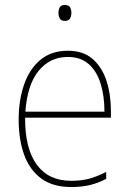

<svg xmlns="http://www.w3.org/2000/svg" viewBox="-20 -742 521 772"><path d="M253 -538Q315 -538 353 -504.5Q391 -471 408.5 -416Q426 -361 426 -295V-269H81Q80 -146 127.5 -80.5Q175 -15 266 -15Q306 -15 337 -23Q368 -31 407 -51V-23Q375 -6 341.5 2Q308 10 266 10Q192 10 145.5 -24.5Q99 -59 77 -120Q55 -181 55 -261Q55 -338 76.5 -401Q98 -464 142 -501Q186 -538 253 -538ZM253 -513Q181 -513 135.5 -457.5Q90 -402 82 -293H400Q400 -356 384.5 -406Q369 -456 336.5 -484.5Q304 -513 253 -513ZM240 -722Q257 -722 262 -712Q267 -702 267 -690Q267 -677 261.5 -667.5Q256 -658 240 -658Q226 -658 220.5 -667.5Q215 -677 215 -690Q215 -702 220 -712Q225 -722 240 -722Z"/></svg>

Font: Noto Sans Lao UI SemCond Thin
Style: Regular
Weight: 100
Width: 4
Designer: Monotype Design Team
Foundry: Monotype Imaging Inc.
Version: Version 2.000; ttfautohint (v1.8.4.7-5d5b)